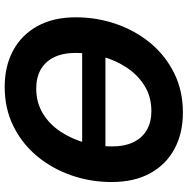

<svg xmlns="http://www.w3.org/2000/svg" viewBox="-11 -767 788 806"><g transform="rotate(90 383.0 -364.0)"><path d="M643.6 -412.6 632.3 -314.9H161.6L172.9 -412.6ZM344.7 10.3Q257.8 10.3 192.1 -25.1Q126.5 -60.5 89.6 -127.2Q52.7 -193.8 52.7 -288.1Q52.7 -377 80.8 -458Q108.9 -539.1 161.4 -602.1Q213.9 -665 287.6 -701.4Q361.3 -737.8 452.6 -737.8Q539.1 -737.8 604.7 -702.6Q670.4 -667.5 707.3 -600.6Q744.1 -533.7 744.1 -439Q744.1 -349.6 715.8 -268.8Q687.5 -188 635 -125Q582.5 -62 509 -25.9Q435.5 10.3 344.7 10.3ZM351.1 -122.1Q410.6 -122.1 456.3 -149.9Q502 -177.7 532.7 -224.4Q563.5 -271 579.1 -326.9Q594.7 -382.8 594.7 -439Q594.7 -493.7 576.7 -530.5Q558.6 -567.4 525.4 -586.4Q492.2 -605.5 446.8 -605.5Q386.7 -605.5 341.1 -577.4Q295.4 -549.3 264.4 -502.9Q233.4 -456.5 217.8 -400.6Q202.1 -344.7 202.1 -288.6Q202.1 -234.4 220.2 -197.3Q238.3 -160.2 271.7 -141.1Q305.2 -122.1 351.1 -122.1Z"/></g></svg>

Font: Inter 18pt
Style: Bold Italic
Weight: 700
Italic angle: -9.3988°
Designer: Rasmus Andersson
Foundry: rsms
Version: Version 4.001;git-66647c0bb